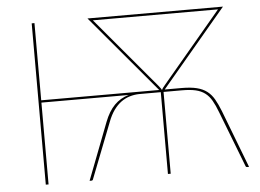

<svg xmlns="http://www.w3.org/2000/svg" viewBox="-50 -765 1126 830"><g transform="rotate(-5 513.0 -350.0)"><path d="M401 -247Q418.5 -292.5 444.5 -318.8Q470.5 -345 506.5 -355H128V0H116V-700H128V-365H640L358 -700H365.5H367.5H946L664 -365H737.5Q776.5 -365 802.8 -358.5Q829 -352 847 -338.2Q865 -324.5 877.5 -302.8Q890 -281 902 -250.5L998 0H990Q984.5 0 983 -5L889.5 -247Q878 -277.5 866.2 -298Q854.5 -318.5 837.8 -331.2Q821 -344 797.2 -349.5Q773.5 -355 737.5 -355H658V0H646V-355H552Q530.5 -354.5 510.8 -348.5Q491 -342.5 473.5 -329.8Q456 -317 441.2 -296.5Q426.5 -276 415.5 -247L321 -5Q319.5 0 314 0H306ZM637 -385Q642.5 -378 646.2 -373.2Q650 -368.5 652 -363.5Q654 -368.5 657.5 -373.2Q661 -378 667 -385L923.5 -690H380.5Z"/></g></svg>

Font: Lato Hairline
Style: Regular
Weight: 100
Designer: Lukasz Dziedzic
Foundry: tyPoland Lukasz Dziedzic
Version: Version 2.007; 2014-02-27